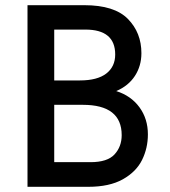

<svg xmlns="http://www.w3.org/2000/svg" viewBox="-20 -720 656 740"><path d="M86 -700H305Q421 -700 473 -647Q525 -594 525 -515Q525 -466 500 -427.5Q475 -389 428 -369Q485 -351 517.5 -306.5Q550 -262 550 -202Q550 -149 527.5 -103.5Q505 -58 453.5 -29Q402 0 320 0H86ZM288 -410Q355 -410 389.5 -436.5Q424 -463 424 -510Q424 -606 309 -606H189V-410ZM329 -95Q394 -95 421.5 -125Q449 -155 449 -199Q449 -316 299 -316H189V-95Z"/></svg>

Font: Overpass Mono Light
Style: Bold
Weight: 600
Monospace: yes
Designer: Delve Withrington, Dave Bailey
Foundry: Delve Fonts
Version: Version 1.000;DELV;Overpass